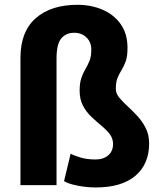

<svg xmlns="http://www.w3.org/2000/svg" viewBox="-20 -782 681 811"><path d="M218.8 -535.2V0H66.4V-537.6Q66.4 -648.4 130.9 -705.1Q195.3 -761.7 307.1 -761.7Q364.7 -761.7 412.8 -741.2Q460.9 -720.7 489.7 -680.2Q518.6 -639.6 518.6 -579.6Q518.6 -543.9 511 -522.9Q503.4 -502 493.9 -486.8Q484.4 -471.7 476.8 -453.9Q469.2 -436 469.2 -406.7Q469.2 -387.7 483.4 -370.1Q497.6 -352.5 518.6 -333.5Q539.6 -314.5 560.5 -291.7Q581.5 -269 595.7 -240.7Q609.9 -212.4 609.9 -175.8Q609.9 -88.9 552 -39.6Q494.1 9.8 384.3 9.8Q347.2 9.8 308.8 2.4Q270.5 -4.9 250.5 -16.6L278.3 -132.8Q293.5 -124.5 320.6 -116.5Q347.7 -108.4 383.3 -108.4Q417 -108.4 437.3 -126Q457.5 -143.6 457.5 -173.8Q457.5 -197.3 443.4 -215.6Q429.2 -233.9 408.2 -251.2Q387.2 -268.6 366 -288.6Q344.7 -308.6 330.6 -335.2Q316.4 -361.8 316.4 -399.4Q316.4 -432.6 324 -453.6Q331.5 -474.6 341.1 -490.7Q350.6 -506.8 358.2 -525.4Q365.7 -543.9 365.7 -572.3Q365.7 -604 345.2 -623.8Q324.7 -643.6 293 -643.6Q259.3 -643.6 239 -619.9Q218.8 -596.2 218.8 -535.2Z"/></svg>

Font: Vazirmatn UI FD ExtraBold
Style: Regular
Weight: 800
Designer: Saber Rastikerdar
Foundry: Saber Rastikerdar
Version: Version 33.003